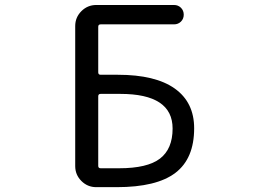

<svg xmlns="http://www.w3.org/2000/svg" viewBox="-20 -775 1040 774"><path d="M376 -483.4Q376 -473.6 385.7 -473.6H455.1Q606.4 -473.6 684.6 -418Q762.7 -362.3 762.7 -257.8Q762.7 -135.7 687 -78.1Q611.3 -20.5 450.2 -20.5H368.2Q333 -20.5 308.1 -45.4Q283.2 -70.3 283.2 -105.5V-669.9Q283.2 -705.1 308.1 -730Q333 -754.9 368.2 -754.9H681.6Q698.2 -754.9 709.5 -743.7Q720.7 -732.4 720.7 -715.8Q720.7 -699.2 709.5 -688Q698.2 -676.8 681.6 -676.8H385.7Q376 -676.8 376 -667ZM385.7 -396.5Q376 -396.5 376 -386.7V-106.4Q376 -96.7 385.7 -96.7H460Q574.2 -96.7 625 -135.7Q675.8 -174.8 675.8 -256.8Q675.8 -396.5 464.8 -396.5Q463.9 -396.5 461.9 -396.5Z"/></svg>

Font: Rounded-X Mgen+ 2m regular
Style: Regular
Weight: 400
Designer: [Source Han Sans]
Ryoko NISHIZUKA  (kana & ideographs); Paul D. Hunt (Latin, Greek & Cyrillic); Wenlong ZHANG  (bopomofo
Version: Version 1.059.20150602